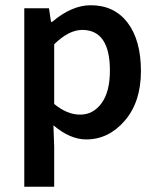

<svg xmlns="http://www.w3.org/2000/svg" viewBox="-20 -523 604 737"><path d="M401.9 -252Q401.9 -407.7 295.9 -408.2Q244.1 -408.2 188 -353V-124Q237.3 -83 287.6 -83Q337.9 -83 369.9 -127Q401.9 -170.9 401.9 -252ZM73.2 193.8V-491.2H168L175.8 -439H180.2Q255.4 -502.9 328.1 -502.9Q418.9 -502.9 470 -435.5Q521 -368.2 521 -250Q521 -131.8 459 -59.8Q397 12.2 311 12.2Q249 12.2 185.1 -42L188 40V193.8Z"/></svg>

Font: SourceSansPro-Semibold
Style: Regular
Weight: 600
Designer: Paul D. Hunt
Foundry: Adobe Systems Incorporated
Version: Version 2.020;PS 2.0;hotconv 1.0.86;makeotf.lib2.5.63406